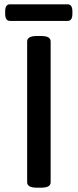

<svg xmlns="http://www.w3.org/2000/svg" viewBox="-20 -869 360 891"><path d="M152 2Q128 2 117 -4.5Q106 -11 106 -23V-677Q106 -689 117 -695.5Q128 -702 152 -702H168Q194 -702 204.5 -695.5Q215 -689 215 -677V-23Q215 -11 204.5 -4.5Q194 2 168 2ZM26 -772Q4 -772 4 -805V-816Q4 -849 26 -849H294Q316 -849 316 -816V-805Q316 -772 294 -772Z"/></svg>

Font: Asap Expanded Medium
Style: Regular
Weight: 500
Width: 7
Designer: Pablo Cosgaya
Foundry: Omnibus-Type
Version: Version 3.001